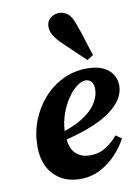

<svg xmlns="http://www.w3.org/2000/svg" viewBox="-89 -842 663 916"><g transform="rotate(-10 242.5 -384.0)"><path d="M332 -444Q311 -444 287.5 -426.5Q264 -409 243 -378Q222 -347 207.5 -307Q193 -267 191 -223Q259 -247 298 -276.5Q337 -306 353 -337Q369 -368 369 -395Q369 -420 358 -432Q347 -444 332 -444ZM225 15Q147 15 98.5 -35Q50 -85 50 -173Q50 -238 72.5 -296.5Q95 -355 135 -400.5Q175 -446 229 -472.5Q283 -499 346 -499Q414 -499 449.5 -469Q485 -439 485 -391Q485 -328 413.5 -273.5Q342 -219 193 -182Q198 -134 224 -111Q250 -88 291 -88Q335 -88 369 -110Q403 -132 426 -161L454 -141Q434 -103 400.5 -67Q367 -31 323 -8Q279 15 225 15ZM387 -557 357 -538Q330 -564 303 -589Q276 -614 250 -640Q227 -662 214 -683Q201 -704 201 -727Q201 -753 220 -768Q239 -783 261 -783Q284 -783 303.5 -768Q323 -753 337 -709Q351 -672 362.5 -633.5Q374 -595 387 -557Z"/></g></svg>

Font: Source Serif Pro
Style: Bold Italic
Weight: 700
Italic angle: -12°
Designer: Frank Grießhammer
Foundry: Adobe Systems Incorporated
Version: Version 3.001;hotconv 1.0.111;makeotfexe 2.5.65597